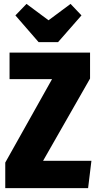

<svg xmlns="http://www.w3.org/2000/svg" viewBox="-20 -965 497 985"><path d="M442 -695V-562L201 -140H449L432 0H7V-131L247 -559H29V-695ZM342 -945 398 -886 278 -749H178L59 -886L116 -945L229 -861Z"/></svg>

Font: Fira Sans Extra Condensed ExtraBold
Style: Regular
Weight: 800
Width: 1
Designer: Carrois Corporate & Edenspiekermann AG
Foundry: Carrois Corporate GbR & Edenspiekermann AG
Version: Version 4.203